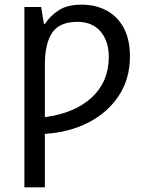

<svg xmlns="http://www.w3.org/2000/svg" viewBox="-20 -566 627 826"><path d="M331 -546Q391 -546 438 -521Q485 -496 512 -446.5Q539 -397 539 -323Q539 -228 492 -155.5Q445 -83 362.5 -40Q280 3 173 10V240H85V-536H157L169 -463H173Q196 -498 233 -522Q270 -546 331 -546ZM313 -472Q237 -472 205 -426Q173 -380 173 -286V-62Q302 -79 375 -147Q448 -215 448 -321Q448 -389 412.5 -430.5Q377 -472 313 -472Z"/></svg>

Font: Noto Sans IKEA
Style: Regular
Weight: 400
Designer: Monotype Design Team
Foundry: Monotype Imaging Inc.
Version: Version 2.001